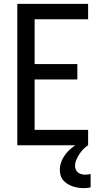

<svg xmlns="http://www.w3.org/2000/svg" viewBox="-20 -755 540 998"><path d="M70 0V-735H438V-655H160V-422H382V-342H160V-80H438V0ZM415 223Q400 223 385.5 220.5Q371 218 357.5 213.5Q344 209 331 201Q318 193 308.5 182Q299 171 295 156.5Q291 142 291 128Q291 99 304.5 72.5Q318 46 339 26Q360 6 385 -8.5Q410 -23 438 -32V0Q424 9 412.5 21Q401 33 392 47Q383 61 376.5 76.5Q370 92 370 108Q370 118 374 127Q378 136 386 142Q394 148 403.5 150.5Q413 153 423 153Q430 153 437 152Q444 151 451 149V219Q442 221 433 222Q424 223 415 223Z"/></svg>

Font: Iosevka Curly Medium
Style: Regular
Weight: 500
Monospace: yes
Designer: Belleve Invis
Foundry: Belleve Invis
Version: Version 22.1.2; ttfautohint (v1.8.4)